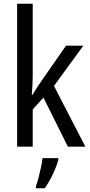

<svg xmlns="http://www.w3.org/2000/svg" viewBox="-20 -780 479 1021"><path d="M154 -377Q154 -353 152.5 -326.5Q151 -300 149 -276H153Q159 -286 166.5 -298Q174 -310 181.5 -322Q189 -334 196 -343L331 -537H423L267 -323L434 0H341L211 -261L154 -198V0H71V-760H154ZM290 71Q284 93 272.5 120.5Q261 148 247 174Q233 200 218 221H171V210Q178 192 185 165Q192 138 198 109.5Q204 81 206 61H290Z"/></svg>

Font: Noto Sans Thai Condensed
Style: Regular
Weight: 400
Width: 3
Designer: Monotype Design Team
Foundry: Monotype Imaging Inc.
Version: Version 2.002